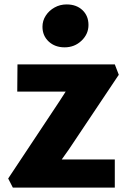

<svg xmlns="http://www.w3.org/2000/svg" viewBox="-20 -848 574 868"><path d="M38 0 17 -41 248 -389 277 -434H58L59 -557H499L517 -510L291 -172L259 -127H499V0ZM272 -634Q228.5 -634 200.2 -660.2Q172 -686.5 172 -727Q172 -754.5 187 -777.5Q202 -800.5 226.8 -814.2Q251.5 -828 281 -828Q325.5 -828 352.8 -802.2Q380 -776.5 380 -735Q380 -694 348.5 -664Q317 -634 272 -634Z"/></svg>

Font: Koeln Type Sans ExtraBold
Style: Regular
Weight: 800
Designer: Eben Sorkin
Foundry: Eben Sorkin
Version: Version 2.001